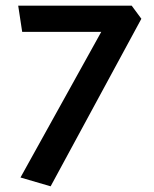

<svg xmlns="http://www.w3.org/2000/svg" viewBox="-20 -586 541 675"><path d="M52 38 336 -474H58L44 -566H443L477 -520L158 69Z"/></svg>

Font: Palanquin SemiBold
Style: Regular
Weight: 600
Designer: Pria Ravichandran
Version: Version 1.0.4